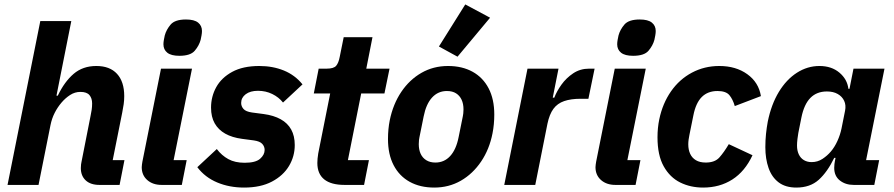

<svg xmlns="http://www.w3.org/2000/svg" viewBox="-20 -835 4036 867"><path d="M14 0 162 -740H302L235 -403H241Q271 -466 312.5 -501.5Q354 -537 415 -537Q476 -537 508.5 -501.5Q541 -466 541 -401Q541 -382 538.5 -364.5Q536 -347 532 -327L489 -112H542L520 0H429Q389 0 367 -20.5Q345 -41 345 -76Q345 -85 346 -92.5Q347 -100 348 -104L389 -312Q392 -326 394 -339.5Q396 -353 396 -368Q396 -391 384 -405.5Q372 -420 343 -420Q318 -420 296.5 -406Q275 -392 258 -372Q240 -351 227 -325.5Q214 -300 208 -270L154 0Z M790 -583Q753 -583 735.5 -597Q718 -611 718 -635Q718 -644 720 -655Q722 -666 724 -675Q731 -701 750.5 -724Q770 -747 820 -747Q857 -747 874.5 -733Q892 -719 892 -695Q892 -686 890 -675Q888 -664 886 -655Q879 -629 859.5 -606Q840 -583 790 -583ZM801 0H710Q670 0 645 -22Q620 -44 620 -80Q620 -86 621 -92Q622 -98 623 -105L707 -525H847L764 -112H823Z M1082 12Q1016 12 961 -11Q906 -34 871 -80L959 -162Q981 -133 1011 -116.5Q1041 -100 1085 -100Q1134 -100 1154.5 -118Q1175 -136 1175 -158Q1175 -173 1164.5 -185Q1154 -197 1126 -201L1073 -208Q1028 -214 997 -231.5Q966 -249 949.5 -278Q933 -307 933 -349Q933 -399 956.5 -441.5Q980 -484 1028.5 -510.5Q1077 -537 1151 -537Q1212 -537 1262 -516.5Q1312 -496 1346 -454L1258 -372Q1239 -396 1209.5 -410.5Q1180 -425 1145 -425Q1110 -425 1089.5 -409.5Q1069 -394 1069 -370Q1069 -355 1079.5 -343Q1090 -331 1118 -327L1171 -320Q1216 -314 1247.5 -296.5Q1279 -279 1295 -250Q1311 -221 1311 -180Q1311 -129 1285 -85.5Q1259 -42 1208 -15Q1157 12 1082 12Z M1624 0H1536Q1475 0 1444 -25Q1413 -50 1413 -99Q1413 -107 1414 -119Q1415 -131 1417 -142L1471 -413H1397L1419 -525H1455Q1487 -525 1498 -538Q1509 -551 1514 -578L1532 -667H1662L1634 -525H1739L1716 -413H1611L1551 -112H1646Z M1941 12Q1877 12 1830 -14Q1783 -40 1757.5 -89Q1732 -138 1732 -207Q1732 -230 1734 -251Q1736 -272 1740 -292Q1755 -365 1792 -420Q1829 -475 1883 -506Q1937 -537 2003 -537Q2067 -537 2114 -511Q2161 -485 2186.5 -436Q2212 -387 2212 -318Q2212 -296 2210 -274.5Q2208 -253 2204 -233Q2190 -161 2152.5 -105.5Q2115 -50 2061 -19Q2007 12 1941 12ZM1946 -101Q1986 -101 2013 -130.5Q2040 -160 2051 -216L2070 -310Q2071 -315 2072 -323Q2073 -331 2073 -341Q2073 -366 2064.5 -384.5Q2056 -403 2039.5 -413.5Q2023 -424 1998 -424Q1958 -424 1931 -394.5Q1904 -365 1893 -309L1874 -215Q1873 -211 1872 -202.5Q1871 -194 1871 -184Q1871 -159 1879.5 -140.5Q1888 -122 1905 -111.5Q1922 -101 1946 -101ZM2193 -755 2046 -579 1962 -625 2081 -815Z M2397 0H2257L2362 -525H2502L2476 -394H2483Q2494 -423 2515.5 -453Q2537 -483 2568.5 -504Q2600 -525 2640 -525H2665L2637 -389H2602Q2558 -389 2527.5 -378.5Q2497 -368 2479 -343.5Q2461 -319 2452 -276Z M2839 -583Q2802 -583 2784.5 -597Q2767 -611 2767 -635Q2767 -644 2769 -655Q2771 -666 2773 -675Q2780 -701 2799.5 -724Q2819 -747 2869 -747Q2906 -747 2923.5 -733Q2941 -719 2941 -695Q2941 -686 2939 -675Q2937 -664 2935 -655Q2928 -629 2908.5 -606Q2889 -583 2839 -583ZM2850 0H2759Q2719 0 2694 -22Q2669 -44 2669 -80Q2669 -86 2670 -92Q2671 -98 2672 -105L2756 -525H2896L2813 -112H2872Z M3155 12Q3098 12 3051.5 -11Q3005 -34 2977 -84Q2949 -134 2949 -215Q2949 -236 2951 -256.5Q2953 -277 2957 -296Q2972 -368 3010 -422.5Q3048 -477 3104.5 -507Q3161 -537 3228 -537Q3303 -537 3354.5 -500Q3406 -463 3416 -401L3298 -356Q3289 -387 3273.5 -405.5Q3258 -424 3220 -424Q3176 -424 3149 -397Q3122 -370 3111 -314L3093 -225Q3091 -215 3089.5 -204.5Q3088 -194 3088 -183Q3088 -159 3096.5 -140.5Q3105 -122 3122.5 -111.5Q3140 -101 3167 -101Q3208 -101 3228.5 -124Q3249 -147 3271 -184L3378 -134Q3344 -61 3287 -24.5Q3230 12 3155 12Z M3928 0H3835Q3798 0 3772.5 -20Q3747 -40 3747 -77Q3747 -85 3748 -94Q3749 -103 3750 -107L3753 -122H3747Q3716 -58 3677 -23Q3638 12 3576 12Q3527 12 3496 -11.5Q3465 -35 3450.5 -76.5Q3436 -118 3436 -170Q3436 -202 3439 -230.5Q3442 -259 3447 -286Q3463 -364 3497 -420Q3531 -476 3578.5 -506.5Q3626 -537 3680 -537Q3735 -537 3770.5 -507Q3806 -477 3811 -434H3816L3834 -525H3974L3891 -112H3950ZM3645 -103Q3672 -103 3694 -117.5Q3716 -132 3732 -151Q3749 -171 3761.5 -198.5Q3774 -226 3780 -255L3796 -335Q3801 -360 3792 -379.5Q3783 -399 3763 -410.5Q3743 -422 3714 -422Q3668 -422 3639.5 -393Q3611 -364 3599 -305L3585 -235Q3583 -225 3581 -207.5Q3579 -190 3579 -178Q3579 -155 3587 -138Q3595 -121 3610 -112Q3625 -103 3645 -103Z"/></svg>

Font: IBM Plex Sans
Style: Bold Italic
Weight: 700
Italic angle: -11.31°
Designer: Mike Abbink, Paul van der Laan, Pieter van Rosmalen
Foundry: Bold Monday
Version: Version 3.201